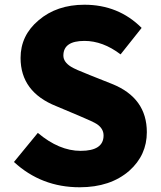

<svg xmlns="http://www.w3.org/2000/svg" viewBox="-20 -778 679 812"><path d="M39 -93 140 -216Q230 -140 321 -140Q418 -140 418 -205Q418 -234 390 -253Q375 -263 313 -289L218 -329Q67 -389 67 -533Q67 -628 143 -692Q220 -758 337 -758Q481 -758 579 -660L490 -548Q415 -605 337 -605Q248 -605 248 -543Q248 -516 280 -496Q297 -485 361 -460L454 -423Q601 -364 601 -219Q601 -122 527 -56Q447 14 317 14Q155 14 39 -93Z"/></svg>

Font: Source Han Sans CN Heavy
Style: Bold
Weight: 900
Designer: Ryoko NISHIZUKA (kana & ideographs); Paul D. Hunt (Latin, Greek & Cyrillic); Wenlong ZHANG (bopomofo); Sandoll Communica
Foundry: Adobe Systems Incorporated
Version: Version 1.000;PS 1;hotconv 1.0.78;makeotf.lib2.5.61930